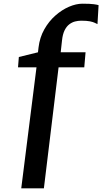

<svg xmlns="http://www.w3.org/2000/svg" viewBox="-20 -845 554 1039"><path d="M188.5 -588Q195 -642.5 219.8 -686.2Q244.5 -730 279.8 -761Q315 -792 353.5 -808.5Q392 -825 426 -825Q468 -825 487.8 -822.2Q507.5 -819.5 513.5 -817L507.5 -714.5Q501.5 -717 492.8 -721.5Q484 -726 467 -729.5Q450 -733 419.5 -733Q403 -733 386.2 -728.8Q369.5 -724.5 354.8 -713.2Q340 -702 329.5 -680.8Q319 -659.5 315.5 -625.5L308.5 -562H443L436 -480.5H297L217.5 174H95L177.5 -480.5H77.5L82 -536.5L185.5 -562Z"/></svg>

Font: Merriweather Light 18pt
Style: Bold Italic
Weight: 700
Italic angle: -7.8°
Version: Version 2.101